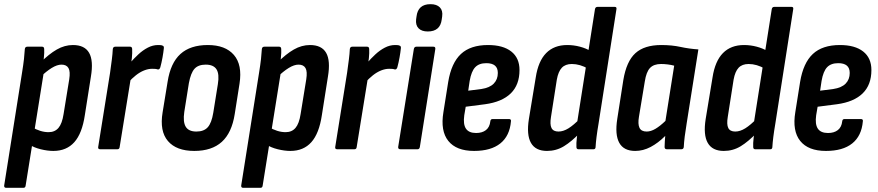

<svg xmlns="http://www.w3.org/2000/svg" viewBox="-30 -716 4210 921"><path d="M226 8Q198 8 165.5 0Q133 -8 112 -22L124 -106Q142 -95 162.5 -88.5Q183 -82 203 -82Q233 -82 250.5 -102.5Q268 -123 275 -169L302 -335Q308 -373 298.5 -389.5Q289 -406 265 -406Q244 -406 218 -390Q192 -374 162 -345L163 -415Q205 -457 242.5 -478.5Q280 -500 320 -500Q376 -500 397.5 -462.5Q419 -425 406 -348L377 -164Q364 -76 326.5 -34Q289 8 226 8ZM0 185Q-11 185 -10 174L76 -369Q82 -406 85 -433Q88 -460 89 -480Q90 -492 101 -492H172Q182 -492 182 -480Q183 -464 180.5 -440.5Q178 -417 176 -400L180 -369L93 174Q92 185 82 185Z M451 0Q439 0 441 -11L498 -367Q503 -403 506.5 -430.5Q510 -458 511 -480Q512 -492 523 -492H594Q604 -492 604 -480Q605 -462 602.5 -437.5Q600 -413 597 -395L601 -363L544 -11Q543 0 533 0ZM585 -320 593 -413Q612 -435 633.5 -455Q655 -475 679 -487.5Q703 -500 728 -500Q736 -500 741 -499.5Q746 -499 750 -497Q757 -495 756 -485Q754 -465 749.5 -440Q745 -415 739 -393Q735 -381 726 -383Q721 -385 714.5 -385.5Q708 -386 700 -386Q681 -386 661 -378Q641 -370 622 -355Q603 -340 585 -320Z M902 8Q816 8 775.5 -39.5Q735 -87 750 -177L774 -324Q788 -414 835.5 -457Q883 -500 967 -500Q1051 -500 1092 -452.5Q1133 -405 1119 -315L1096 -169Q1082 -79 1034 -35.5Q986 8 902 8ZM912 -85Q948 -85 966.5 -105.5Q985 -126 993 -175L1015 -312Q1023 -361 1008.5 -383.5Q994 -406 957 -406Q921 -406 903 -386Q885 -366 876 -317L854 -179Q847 -131 861 -108Q875 -85 912 -85Z M1363 8Q1335 8 1302.5 0Q1270 -8 1249 -22L1261 -106Q1279 -95 1299.5 -88.5Q1320 -82 1340 -82Q1370 -82 1387.5 -102.5Q1405 -123 1412 -169L1439 -335Q1445 -373 1435.5 -389.5Q1426 -406 1402 -406Q1381 -406 1355 -390Q1329 -374 1299 -345L1300 -415Q1342 -457 1379.5 -478.5Q1417 -500 1457 -500Q1513 -500 1534.5 -462.5Q1556 -425 1543 -348L1514 -164Q1501 -76 1463.5 -34Q1426 8 1363 8ZM1137 185Q1126 185 1127 174L1213 -369Q1219 -406 1222 -433Q1225 -460 1226 -480Q1227 -492 1238 -492H1309Q1319 -492 1319 -480Q1320 -464 1317.5 -440.5Q1315 -417 1313 -400L1317 -369L1230 174Q1229 185 1219 185Z M1588 0Q1576 0 1578 -11L1635 -367Q1640 -403 1643.5 -430.5Q1647 -458 1648 -480Q1649 -492 1660 -492H1731Q1741 -492 1741 -480Q1742 -462 1739.5 -437.5Q1737 -413 1734 -395L1738 -363L1681 -11Q1680 0 1670 0ZM1722 -320 1730 -413Q1749 -435 1770.5 -455Q1792 -475 1816 -487.5Q1840 -500 1865 -500Q1873 -500 1878 -499.5Q1883 -499 1887 -497Q1894 -495 1893 -485Q1891 -465 1886.5 -440Q1882 -415 1876 -393Q1872 -381 1863 -383Q1858 -385 1851.5 -385.5Q1845 -386 1837 -386Q1818 -386 1798 -378Q1778 -370 1759 -355Q1740 -340 1722 -320Z M1891 0Q1879 0 1880 -11L1955 -480Q1957 -492 1967 -492H2049Q2060 -492 2058 -480L1984 -11Q1982 0 1973 0ZM2022 -565Q1993 -565 1978 -580Q1963 -595 1966 -623L1968 -637Q1975 -696 2035 -696Q2065 -696 2080 -680.5Q2095 -665 2091 -637L2089 -623Q2082 -565 2022 -565Z M2244 8Q2159 8 2120.5 -40Q2082 -88 2097 -178L2120 -323Q2135 -414 2181 -457Q2227 -500 2311 -500Q2383 -500 2422.5 -469Q2462 -438 2462 -380Q2462 -309 2420 -268Q2378 -227 2297 -216L2204 -204L2197 -163Q2191 -120 2205 -99Q2219 -78 2254 -78Q2283 -78 2301 -92Q2319 -106 2322 -134Q2323 -145 2333 -145H2411Q2423 -145 2421 -134Q2415 -64 2370 -28Q2325 8 2244 8ZM2216 -281 2279 -289Q2319 -295 2338.5 -315Q2358 -335 2358 -366Q2358 -390 2344 -401.5Q2330 -413 2303 -413Q2268 -413 2249.5 -393.5Q2231 -374 2223 -328Z M2594 8Q2539 8 2517 -30.5Q2495 -69 2507 -145L2540 -345Q2552 -423 2590 -461.5Q2628 -500 2691 -500Q2722 -500 2752 -492Q2782 -484 2805 -470L2792 -386Q2752 -409 2713 -409Q2682 -409 2665 -391Q2648 -373 2641 -334L2613 -155Q2607 -119 2615.5 -102Q2624 -85 2649 -85Q2672 -85 2697 -100.5Q2722 -116 2753 -148V-80Q2712 -37 2675 -14.5Q2638 8 2594 8ZM2745 0Q2735 0 2735 -11Q2734 -29 2737 -53.5Q2740 -78 2742 -95L2738 -125L2824 -672Q2826 -683 2836 -683H2919Q2929 -683 2927 -672L2841 -122Q2835 -87 2831.5 -59Q2828 -31 2827 -12Q2827 0 2817 0Z M3017 8Q2962 8 2940.5 -31Q2919 -70 2931 -146L2960 -332Q2975 -422 3018 -461Q3061 -500 3142 -500Q3193 -500 3234 -491Q3275 -482 3320 -479L3264 -125Q3258 -89 3254.5 -61Q3251 -33 3250 -11Q3249 0 3238 0H3169Q3158 0 3158 -11Q3158 -23 3159 -36.5Q3160 -50 3161 -64Q3127 -30 3091 -11Q3055 8 3017 8ZM3072 -85Q3092 -85 3114 -98Q3136 -111 3162 -136L3204 -401Q3189 -405 3172.5 -407Q3156 -409 3141 -409Q3106 -409 3088 -390Q3070 -371 3063 -325L3035 -156Q3029 -121 3037.5 -103Q3046 -85 3072 -85Z M3442 8Q3387 8 3365 -30.5Q3343 -69 3355 -145L3388 -345Q3400 -423 3438 -461.5Q3476 -500 3539 -500Q3570 -500 3600 -492Q3630 -484 3653 -470L3640 -386Q3600 -409 3561 -409Q3530 -409 3513 -391Q3496 -373 3489 -334L3461 -155Q3455 -119 3463.5 -102Q3472 -85 3497 -85Q3520 -85 3545 -100.5Q3570 -116 3601 -148V-80Q3560 -37 3523 -14.5Q3486 8 3442 8ZM3593 0Q3583 0 3583 -11Q3582 -29 3585 -53.5Q3588 -78 3590 -95L3586 -125L3672 -672Q3674 -683 3684 -683H3767Q3777 -683 3775 -672L3689 -122Q3683 -87 3679.5 -59Q3676 -31 3675 -12Q3675 0 3665 0Z M3932 8Q3847 8 3808.5 -40Q3770 -88 3785 -178L3808 -323Q3823 -414 3869 -457Q3915 -500 3999 -500Q4071 -500 4110.5 -469Q4150 -438 4150 -380Q4150 -309 4108 -268Q4066 -227 3985 -216L3892 -204L3885 -163Q3879 -120 3893 -99Q3907 -78 3942 -78Q3971 -78 3989 -92Q4007 -106 4010 -134Q4011 -145 4021 -145H4099Q4111 -145 4109 -134Q4103 -64 4058 -28Q4013 8 3932 8ZM3904 -281 3967 -289Q4007 -295 4026.5 -315Q4046 -335 4046 -366Q4046 -390 4032 -401.5Q4018 -413 3991 -413Q3956 -413 3937.5 -393.5Q3919 -374 3911 -328Z"/></svg>

Font: Sofia Sans Condensed
Style: Bold Italic
Weight: 700
Italic angle: -9°
Version: Version 4.100